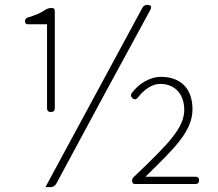

<svg xmlns="http://www.w3.org/2000/svg" viewBox="-20 -759 898 792"><path d="M206 -511V-714C206 -722 202 -726 194 -726H191C182 -726 171 -722 165 -717C145 -704 123 -695 95 -687C88 -685 83 -679 83 -672C83 -664 87 -659 95 -659H128H174V-313C174 -302 179 -297 190 -297C201 -297 206 -302 206 -313V-511ZM407 -363 600 -718C607 -732 603 -739 587 -739C579 -739 572 -735 568 -728L170 8C168 11 169 13 173 13H185H188C198 13 207 8 212 -1ZM690 -30H580C696 -144 774 -216 774 -308C774 -398 721 -442 644 -442C596 -442 549 -411 523 -374C518 -367 520 -360 526 -354C534 -347 543 -348 549 -357C573 -388 606 -413 641 -413C701 -413 740 -371 740 -306C740 -233 678 -168 535 -32C527 -25 525 -20 525 -15V-12C525 -4 529 0 537 0H663H786C796 0 801 -5 801 -15C801 -25 796 -30 786 -30Z"/></svg>

Font: GenSenRounded2 TW EL
Style: Regular
Weight: 250
Version: Version 2.100;PS 2.1;hotconv 16.6.51;makeotf.lib2.5.65220 DE